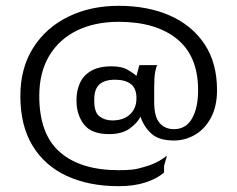

<svg xmlns="http://www.w3.org/2000/svg" viewBox="-20 -590 816 660"><path d="M355 -129Q294 -129 268.5 -162.5Q243 -196 243 -243V-248Q243 -278 254.5 -304Q266 -330 292.5 -346Q319 -362 364 -362Q399 -362 420 -349.5Q441 -337 449 -329L459 -366H521Q517 -362 513.5 -343.5Q510 -325 510 -289V-239Q510 -189 528.5 -167.5Q547 -146 578 -146Q619 -146 640 -182.5Q661 -219 661 -280Q661 -397 588.5 -456Q516 -515 388 -515Q306 -515 244.5 -485Q183 -455 149 -398Q115 -341 115 -260Q115 -129 186 -67Q257 -5 388 -5Q416 -5 434.5 -7Q453 -9 475 -16Q504 -24 524.5 -35.5Q545 -47 554 -55L544 -20V3Q520 24 480.5 37Q441 50 388 50Q286 50 210 15Q134 -20 92 -89Q50 -158 50 -260Q50 -356 94 -425.5Q138 -495 214.5 -532.5Q291 -570 388 -570Q488 -570 564 -536.5Q640 -503 683 -438.5Q726 -374 726 -280Q726 -224 705 -185Q684 -146 650 -126.5Q616 -107 578 -107Q526 -107 500 -131Q474 -155 463 -189Q452 -167 425.5 -148Q399 -129 355 -129ZM366 -176Q405 -176 427 -197Q449 -218 449 -251V-250Q450 -285 430.5 -300.5Q411 -316 376 -316Q340 -316 322 -300Q304 -284 304 -248V-243Q304 -203 322.5 -189.5Q341 -176 366 -176Z"/></svg>

Font: Red Rose
Style: Regular
Weight: 400
Designer: Jaikishan Patel
Version: Version 2.000; ttfautohint (v1.8.3)